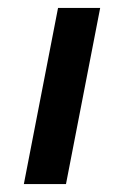

<svg xmlns="http://www.w3.org/2000/svg" viewBox="-20 -463 311 483"><path d="M40 0H146L232 -443H126Z"/></svg>

Font: KpSans
Style: BoldItalic
Weight: 700
Italic angle: -11°
Version: Version 0.66